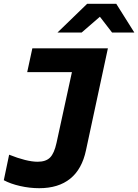

<svg xmlns="http://www.w3.org/2000/svg" viewBox="-41 -770 726 1009"><path d="M165 219Q115 219 64.5 207.5Q14 196 -21 177L7 43Q52 61 90 70.5Q128 80 157 80Q200 80 222 58Q244 36 256 -19L337 -391H102L129 -516H526L411 19Q390 119 328 169Q266 219 165 219ZM261 -599 417 -750H570L665 -599H548L484 -682L388 -599Z"/></svg>

Font: Red Hat Mono
Style: Italic
Weight: 400
Italic angle: -12°
Monospace: yes
Designer: Pentagram, MCKL
Foundry: MCKL
Version: Version 1.030